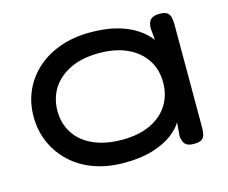

<svg xmlns="http://www.w3.org/2000/svg" viewBox="-76 -576 817 689"><g transform="rotate(-15 332.5 -232.0)"><path d="M566 9Q544 9 534.5 -0.5Q525 -10 523 -30L527 -82Q515 -60 487 -39Q459 -18 414.5 -4Q370 10 308 10Q246 10 196 -8Q146 -26 110 -59.5Q74 -93 54.5 -137.5Q35 -182 35 -234Q35 -286 54.5 -329.5Q74 -373 110 -405.5Q146 -438 196.5 -456Q247 -474 308 -474Q366 -474 408 -462.5Q450 -451 479.5 -431.5Q509 -412 527 -388L523 -431Q523 -453 533 -463.5Q543 -474 567 -474Q586 -474 594.5 -468Q603 -462 606 -451Q609 -440 609 -424V-38Q609 -24 606 -13Q603 -2 594 3.5Q585 9 566 9ZM322 -72Q383 -72 426.5 -92.5Q470 -113 493 -149.5Q516 -186 516 -233Q516 -281 492.5 -317Q469 -353 425.5 -373.5Q382 -394 320 -394Q258 -394 214 -373Q170 -352 146.5 -315.5Q123 -279 123 -231Q123 -185 146.5 -148.5Q170 -112 215 -92Q260 -72 322 -72Z"/></g></svg>

Font: Fredoka SemiExpanded
Style: Regular
Weight: 400
Width: 6
Designer: Ben Nathan
Foundry: Milena B. Brandão, Ben Nathan
Version: Version 2.001